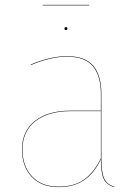

<svg xmlns="http://www.w3.org/2000/svg" viewBox="-20 -757 563 786"><path d="M448 7 447 9Q415 -1 404 -26Q393 -51 393 -105Q366 -48 324 -19.5Q282 9 220 9Q149 9 109.5 -33.5Q70 -76 70 -145Q70 -220 123 -262Q176 -304 269 -304H393V-372Q393 -446 360.5 -485.5Q328 -525 254 -525Q188 -525 107 -491L106 -493Q187 -527 254 -527Q329 -527 362 -487.5Q395 -448 395 -372V-110Q395 -53 406 -27.5Q417 -2 448 7ZM393 -109V-302H269Q177 -302 124.5 -260.5Q72 -219 72 -145Q72 -77 111 -35Q150 7 220 7Q283 7 324 -22Q365 -51 393 -109ZM256 -640Q256 -634 250 -634Q244 -634 244 -640Q244 -646 250 -646Q256 -646 256 -640ZM155 -735V-737H345V-735Z"/></svg>

Font: FiraGO Two
Style: Regular
Weight: 100
Designer: bBox Type
Foundry: bBox Type GmbH
Version: Version 1.001